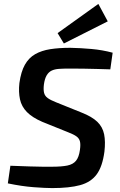

<svg xmlns="http://www.w3.org/2000/svg" viewBox="-20 -947 612 980"><path d="M339 -703Q391 -702 447 -697Q503 -692 555 -678L543 -593Q510 -594 475.5 -595Q441 -596 405.5 -596.5Q370 -597 333 -597Q304 -597 281.5 -595.5Q259 -594 243.5 -586.5Q228 -579 218 -562Q208 -545 204 -515Q201 -489 205 -473Q209 -457 223.5 -446.5Q238 -436 266 -425L395 -373Q449 -352 476.5 -325.5Q504 -299 511.5 -261.5Q519 -224 513 -173Q503 -97 473.5 -57Q444 -17 389 -2Q334 13 247 13Q212 13 152 8.5Q92 4 20 -11L33 -101Q92 -99 132 -97.5Q172 -96 199 -96Q226 -96 244 -96Q294 -96 323.5 -102Q353 -108 368 -126.5Q383 -145 388 -182Q392 -210 388 -225.5Q384 -241 370 -251Q356 -261 330 -271L196 -325Q145 -347 117.5 -375Q90 -403 82 -440Q74 -477 79 -523Q87 -581 107 -616.5Q127 -652 159.5 -670.5Q192 -689 236.5 -696Q281 -703 339 -703ZM482 -927 530 -838 306 -725 274 -778Z"/></svg>

Font: Exo 2 SemiBold
Style: Italic
Weight: 600
Italic angle: -8°
Designer: Natanael Gama
Foundry: Natanael Gama
Version: Version 2.010